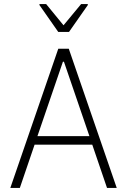

<svg xmlns="http://www.w3.org/2000/svg" viewBox="-20 -929 629 949"><path d="M31 0 268 -688H320L557 0H509L436 -214H151L78 0ZM165 -256H422L296 -624H291ZM268 -771 175 -904V-909H208L294 -804L381 -909H414V-904L321 -771Z"/></svg>

Font: Saira SemiCondensed ExtraLight
Style: Regular
Weight: 250
Width: 4
Designer: Hector Gatti with collaboration of the Omnibus-Type team
Foundry: Omnibus-Type
Version: Version 1.101